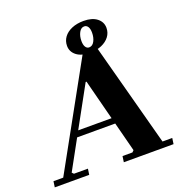

<svg xmlns="http://www.w3.org/2000/svg" viewBox="-188 -947 1023 1074"><g transform="rotate(-20 324.0 -410.0)"><path d="M161 0H-44L-39 -35H19L370 -670H440L610 -35H668L663 0H367L372 -35H431L441 -45L325 -495H320L73 -45L83 -35H166ZM161 -255H487L482 -220H156ZM425 -820Q476 -820 504.5 -797.5Q533 -775 533 -740Q533 -711 516 -688.5Q499 -666 469 -653Q439 -640 399 -640Q348 -640 319.5 -662.5Q291 -685 291 -720Q291 -749 307.5 -771.5Q324 -794 354.5 -807Q385 -820 425 -820ZM405 -670Q425 -670 436.5 -691.5Q448 -713 448 -742Q448 -765 440 -777.5Q432 -790 418 -790Q399 -790 387.5 -768.5Q376 -747 376 -718Q376 -695 384 -682.5Q392 -670 405 -670Z"/></g></svg>

Font: Brygada 1918
Style: Bold Italic
Weight: 700
Italic angle: -8°
Designer: Mateusz Machalski | Borys Kosmynka | Przemek Hoffer
Foundry: NIEPODLEGLA 2018
Version: Version 3.006